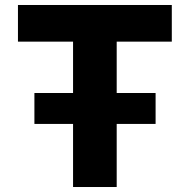

<svg xmlns="http://www.w3.org/2000/svg" viewBox="-20 -750 761 770"><path d="M118 -253V-377H604V-253ZM273 0V-583H52V-730H669V-583H448V0Z"/></svg>

Font: M PLUS 1 ExtraBold
Style: Regular
Weight: 800
Designer: Coji Morishita
Foundry: UNDERFOREST DESIGN
Version: Version 1.001